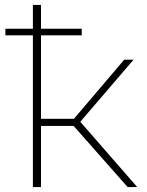

<svg xmlns="http://www.w3.org/2000/svg" viewBox="-20 -762 597 782"><path d="M500 0H539L307 -266L524 -519H486L281 -278H147V-618H313V-645H147V-742H114V-645H2V-618H114V0H147V-249H280Z"/></svg>

Font: Talent ExtraLight
Style: Regular
Weight: 200
Designer: Mike Powis
Version: Version 1.001;hotconv 1.0.109;makeotfexe 2.5.65596